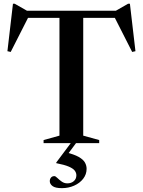

<svg xmlns="http://www.w3.org/2000/svg" viewBox="-20 -762 760 1022"><path d="M296.5 -685.5H423V-40L508 -16.5V0H212V-16.5L296.5 -40ZM641 -667H78L135 -678.5L37 -485.5L19.5 -489.5L49 -742H58.5L140 -695.5L90 -705H629.5L580.5 -695.5L661.5 -742H671.5L701 -489.5L683.5 -485.5L585.5 -678.5ZM309.5 239.5Q274.5 239.5 259.8 228.5Q245 217.5 245 202Q245 191.5 251.2 183.5Q257.5 175.5 269.5 175.5Q275.5 175.5 285.2 185.2Q295 195 308.5 204.5Q322 214 338.5 214Q359 214 372.8 202.2Q386.5 190.5 386.5 171Q386.5 158 378 146.5Q369.5 135 346.5 125Q323.5 115 279.5 106.5V103L368.5 -16H396.5L316.5 91.5L328 48Q374.5 59.5 398.8 73.2Q423 87 432 103Q441 119 441 136.5Q441 166 422.8 189.5Q404.5 213 374.5 226.2Q344.5 239.5 309.5 239.5Z"/></svg>

Font: Newsreader 60pt Medium
Style: Regular
Weight: 500
Designer: Hugues Gentile
Foundry: Production Type
Version: Version 1.003